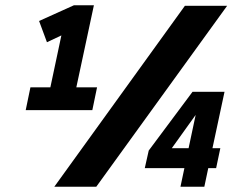

<svg xmlns="http://www.w3.org/2000/svg" viewBox="-20 -712 934 732"><path d="M78 -292 96 -379H172L214 -577L159 -551L129 -632L262 -692H338L271 -379H350L332 -292ZM187 0 685 -690H846L347 0ZM532 -71 547 -138 714 -362H836L790 -147H820L804 -71H774L759 0H668L683 -71ZM635 -147H699L726 -274Z"/></svg>

Font: Radio Canada Condensed
Style: Bold Italic
Weight: 700
Width: 3
Italic angle: -12°
Designer: Charles Daoud, Etienne Aubert Bonn, Alexandre Saumier Demers, Jacques Le Bailly
Foundry: Radio-Canada
Version: Version 2.104; ttfautohint (v1.8.4.7-5d5b);gftools[0.9.28.de